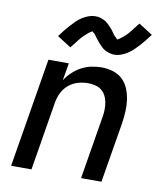

<svg xmlns="http://www.w3.org/2000/svg" viewBox="-85 -830 769 900"><g transform="rotate(10 300.0 -380.5)"><path d="M29 0 115 -520H212L198 -437Q212 -459 231.5 -477Q251 -495 273 -506.5Q295 -518 319.5 -523Q344 -528 367 -528Q395 -528 421.5 -520Q448 -512 467 -494Q486 -476 496 -451.5Q506 -427 510 -400Q514 -373 512.5 -345Q511 -317 507 -289L459 0H362L412 -303Q415 -320 415 -337.5Q415 -355 412 -371.5Q409 -388 401 -402.5Q393 -417 380.5 -426.5Q368 -436 351 -440Q334 -444 317 -444Q293 -444 269 -437Q245 -430 225.5 -413.5Q206 -397 195 -374.5Q184 -352 180 -328L126 0ZM206 -595 140 -637Q153 -655 165 -669.5Q177 -684 188 -696Q199 -708 209.5 -718.5Q220 -729 235 -738.5Q250 -748 265.5 -753.5Q281 -759 297 -759Q302 -759 307 -758.5Q312 -758 317 -757Q322 -756 326.5 -754Q331 -752 336 -750Q341 -748 345 -745.5Q349 -743 352.5 -740Q356 -737 360 -733.5Q364 -730 367 -726.5Q370 -723 373.5 -719.5Q377 -716 380 -712.5Q383 -709 385 -706Q387 -703 390.5 -698Q394 -693 397.5 -688.5Q401 -684 404 -681Q407 -678 411 -675Q415 -672 414 -669Q415 -669 419.5 -671Q424 -673 427 -675.5Q430 -678 434.5 -681.5Q439 -685 441 -686.5Q443 -688 445 -690Q447 -692 449.5 -694Q452 -696 454.5 -698.5Q457 -701 459.5 -703.5Q462 -706 464.5 -709Q467 -712 469.5 -715Q472 -718 475 -721.5Q478 -725 480.5 -728.5Q483 -732 486 -736Q489 -740 492.5 -744Q496 -748 499 -752.5Q502 -757 506 -761L572 -719Q559 -701 547 -686.5Q535 -672 524 -660Q513 -648 502.5 -638Q492 -628 477.5 -618.5Q463 -609 447 -603Q431 -597 415 -597Q410 -597 405 -597.5Q400 -598 395 -599.5Q390 -601 385.5 -602.5Q381 -604 376 -606Q371 -608 367 -610.5Q363 -613 359.5 -616Q356 -619 352 -622.5Q348 -626 345 -629.5Q342 -633 338.5 -636.5Q335 -640 332 -644Q329 -648 327 -650.5Q325 -653 321 -658Q317 -663 314 -667.5Q311 -672 308 -675.5Q305 -679 301 -681.5Q297 -684 297 -687Q296 -687 292 -685Q288 -683 285 -681Q282 -679 277.5 -675.5Q273 -672 271 -670Q269 -668 267 -666Q265 -664 262.5 -662Q260 -660 257.5 -657.5Q255 -655 252.5 -652.5Q250 -650 247.5 -647Q245 -644 242.5 -641Q240 -638 237 -634.5Q234 -631 231.5 -627.5Q229 -624 226 -620Q223 -616 219.5 -612Q216 -608 213 -604Q210 -600 206 -595Z"/></g></svg>

Font: Iosevka Custom Medium
Style: Italic
Weight: 500
Italic angle: -9°
Designer: Belleve Invis
Foundry: Belleve Invis
Version: Version 27.0.1